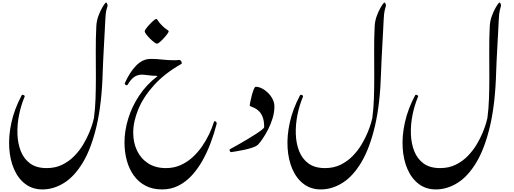

<svg xmlns="http://www.w3.org/2000/svg" viewBox="-20 -1181 3997 1494"><path d="M343.3 127Q411.1 127 464.6 100.6Q518.1 74.2 558.6 32.5Q599.1 -9.3 627.7 -57.1Q656.2 -105 674.3 -149.2Q692.4 -193.4 701.2 -224.4Q710 -255.4 710.9 -262.2Q720.7 -334 723.4 -414.3Q726.1 -494.6 726.1 -578.6Q726.1 -678.2 725.3 -779.8Q724.6 -881.3 729.5 -977.1Q731.4 -1017.1 744.9 -1054.4Q758.3 -1091.8 774.2 -1119.6Q790 -1147.5 799.8 -1157.7Q807.1 -1166 812.7 -1154.1Q818.4 -1142.1 816.9 -1135.3Q814 -1124 807.9 -1102.3Q801.8 -1080.6 799.3 -1024.4Q797.4 -983.4 794.4 -928.5Q791.5 -873.5 788.3 -815.9Q785.2 -758.3 782.7 -707.5Q780.3 -656.7 779.3 -623Q772.5 -375 731.4 -200.4Q690.4 -25.9 625 83Q559.6 191.9 478.3 242.4Q397 293 310.1 293Q233.4 293 177.5 251Q121.6 209 89.6 136Q57.6 63 51.8 -30.8Q45.9 -124.5 69.3 -229.5Q92.8 -334.5 148.4 -439Q152.3 -446.3 163.6 -441.4Q174.8 -436.5 171.4 -428.2Q143.6 -362.3 128.4 -286.9Q113.3 -211.4 115.7 -138.2Q118.2 -64.9 141.8 -4.9Q165.5 55.2 214.6 91.1Q263.7 127 343.3 127Z M1292.5 -937.5Q1292.5 -931.2 1281 -915.5Q1269.5 -899.9 1253.4 -882.6Q1237.3 -865.2 1222.7 -853Q1208 -840.8 1202.1 -840.8Q1194.3 -840.8 1178.7 -852.8Q1163.1 -864.7 1146.2 -881.6Q1129.4 -898.4 1117.7 -914.1Q1106 -929.7 1106 -937.5Q1106 -944.3 1117.4 -959.7Q1128.9 -975.1 1145 -992.2Q1161.1 -1009.3 1175.5 -1021.5Q1189.9 -1033.7 1196.3 -1033.7Q1201.7 -1033.2 1209.5 -1019.8Q1217.3 -1006.3 1241.2 -981.9Q1265.1 -958.5 1278.8 -950.7Q1292.5 -942.9 1292.5 -937.5ZM1370.6 -714.4Q1384.8 -715.8 1391.4 -701.4Q1397.9 -687 1390.6 -683.1Q1261.2 -609.9 1178.5 -518.3Q1095.7 -426.8 1056.2 -330.8Q1016.6 -234.9 1016.6 -148.9Q1016.6 -71.3 1046.4 -8.8Q1076.2 53.7 1133.3 90.3Q1190.4 127 1271.5 127Q1332.5 127 1384 104.2Q1435.5 81.5 1477.5 43.5Q1519.5 5.4 1552 -41.7Q1584.5 -88.9 1607.7 -137.9Q1630.9 -187 1644.5 -231.4Q1647 -242.7 1658.2 -235.4Q1669.4 -228 1664.6 -212.4Q1646 -141.1 1619.1 -69.1Q1592.3 2.9 1555.9 67.9Q1519.5 132.8 1472.9 183.6Q1426.3 234.4 1368.7 263.7Q1311 293 1241.2 293Q1167.5 293 1112.5 264.2Q1057.6 235.4 1021.2 184.8Q984.9 134.3 966.8 68.1Q948.7 2 948.7 -72.8Q948.7 -162.1 977.1 -255.9Q1005.4 -349.6 1061.8 -435.3Q1118.2 -521 1201.7 -585.4Q1208.5 -590.8 1196.5 -591.1Q1184.6 -591.3 1164.6 -592.3Q1144.5 -593.8 1121.8 -596.9Q1099.1 -600.1 1085 -600.1Q1050.3 -600.1 1024.2 -582Q998 -564 972.7 -521Q967.8 -513.7 958 -520.3Q948.2 -526.9 951.7 -534.7Q987.8 -616.7 1038.6 -669.7Q1089.4 -722.7 1153.3 -722.7Q1197.8 -722.7 1242.2 -717.5Q1286.6 -712.4 1331.1 -712.4Q1341.3 -712.4 1351.1 -712.6Q1360.8 -712.9 1370.6 -714.4Z M1970.2 -505.9Q1992.2 -505.9 2017.3 -493.4Q2042.5 -481 2064.7 -459.2Q2086.9 -437.5 2101.1 -410.2Q2115.2 -382.8 2115.2 -352.5Q2115.2 -307.1 2101.3 -261.2Q2087.4 -215.3 2066.4 -174.3Q2045.4 -133.3 2024.4 -102.5Q2003.4 -71.8 1989.3 -57.1Q1976.1 -43.5 1944.8 -32.7Q1913.6 -22 1877.9 -14.6Q1842.3 -7.3 1814.5 -2.9Q1786.6 1.5 1780.3 2.4Q1772.5 4.4 1768.1 -6.6Q1763.7 -17.6 1771 -21Q1774.4 -22.9 1794.9 -34.2Q1815.4 -45.4 1845.5 -62.5Q1875.5 -79.6 1908.4 -99.4Q1941.4 -119.1 1970.2 -137.7Q1999 -156.2 2017.3 -170.9Q2035.6 -185.5 2035.6 -191.9Q2035.6 -238.8 2024.4 -268.3Q2013.2 -297.9 1996.3 -314.7Q1979.5 -331.5 1962.6 -339.8Q1945.8 -348.1 1934.6 -351.8Q1923.3 -355.5 1923.3 -359.4Q1923.3 -367.2 1928 -390.4Q1932.6 -413.6 1939.7 -440.4Q1946.8 -467.3 1954.8 -486.6Q1962.9 -505.9 1970.2 -505.9Z M2509.3 127Q2577.1 127 2630.6 100.6Q2684.1 74.2 2724.6 32.5Q2765.1 -9.3 2793.7 -57.1Q2822.3 -105 2840.3 -149.2Q2858.4 -193.4 2867.2 -224.4Q2876 -255.4 2877 -262.2Q2886.7 -334 2889.4 -414.3Q2892.1 -494.6 2892.1 -578.6Q2892.1 -678.2 2891.4 -779.8Q2890.6 -881.3 2895.5 -977.1Q2897.5 -1017.1 2910.9 -1054.4Q2924.3 -1091.8 2940.2 -1119.6Q2956.1 -1147.5 2965.8 -1157.7Q2973.1 -1166 2978.8 -1154.1Q2984.4 -1142.1 2982.9 -1135.3Q2980 -1124 2973.9 -1102.3Q2967.8 -1080.6 2965.3 -1024.4Q2963.4 -983.4 2960.4 -928.5Q2957.5 -873.5 2954.3 -815.9Q2951.2 -758.3 2948.7 -707.5Q2946.3 -656.7 2945.3 -623Q2938.5 -375 2897.5 -200.4Q2856.4 -25.9 2791 83Q2725.6 191.9 2644.3 242.4Q2563 293 2476.1 293Q2399.4 293 2343.5 251Q2287.6 209 2255.6 136Q2223.6 63 2217.8 -30.8Q2211.9 -124.5 2235.4 -229.5Q2258.8 -334.5 2314.5 -439Q2318.4 -446.3 2329.6 -441.4Q2340.8 -436.5 2337.4 -428.2Q2309.6 -362.3 2294.4 -286.9Q2279.3 -211.4 2281.7 -138.2Q2284.2 -64.9 2307.9 -4.9Q2331.5 55.2 2380.6 91.1Q2429.7 127 2509.3 127Z M3404.8 127Q3472.7 127 3526.1 100.6Q3579.6 74.2 3620.1 32.5Q3660.6 -9.3 3689.2 -57.1Q3717.8 -105 3735.8 -149.2Q3753.9 -193.4 3762.7 -224.4Q3771.5 -255.4 3772.5 -262.2Q3782.2 -334 3784.9 -414.3Q3787.6 -494.6 3787.6 -578.6Q3787.6 -678.2 3786.9 -779.8Q3786.1 -881.3 3791 -977.1Q3793 -1017.1 3806.4 -1054.4Q3819.8 -1091.8 3835.7 -1119.6Q3851.6 -1147.5 3861.3 -1157.7Q3868.7 -1166 3874.3 -1154.1Q3879.9 -1142.1 3878.4 -1135.3Q3875.5 -1124 3869.4 -1102.3Q3863.3 -1080.6 3860.8 -1024.4Q3858.9 -983.4 3856 -928.5Q3853 -873.5 3849.9 -815.9Q3846.7 -758.3 3844.2 -707.5Q3841.8 -656.7 3840.8 -623Q3834 -375 3793 -200.4Q3752 -25.9 3686.5 83Q3621.1 191.9 3539.8 242.4Q3458.5 293 3371.6 293Q3294.9 293 3239 251Q3183.1 209 3151.1 136Q3119.1 63 3113.3 -30.8Q3107.4 -124.5 3130.9 -229.5Q3154.3 -334.5 3210 -439Q3213.9 -446.3 3225.1 -441.4Q3236.3 -436.5 3232.9 -428.2Q3205.1 -362.3 3189.9 -286.9Q3174.8 -211.4 3177.2 -138.2Q3179.7 -64.9 3203.4 -4.9Q3227.1 55.2 3276.1 91.1Q3325.2 127 3404.8 127Z"/></svg>

Font: Awami Nastaliq
Style: Regular
Weight: 400
Designer: Peter Martin, SIL International
Foundry: SIL International
Version: Version 3.100